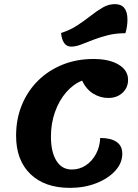

<svg xmlns="http://www.w3.org/2000/svg" viewBox="-20 -886 671 931"><path d="M319 25Q197 25 127.5 -42Q58 -109 58 -228Q58 -309 86 -377Q114 -445 164.5 -495Q215 -545 283.5 -572.5Q352 -600 433 -600Q510 -600 555.5 -572.5Q601 -545 601 -499Q601 -461 574 -436Q547 -411 505 -411Q466 -411 432 -432Q398 -453 378 -495Q335 -478 300.5 -438Q266 -398 246.5 -342.5Q227 -287 227 -224Q227 -149 253.5 -106.5Q280 -64 328 -64Q366 -64 396.5 -84.5Q427 -105 445.5 -139.5Q464 -174 466 -217Q517 -217 545 -198Q573 -179 573 -141Q573 -95 538.5 -57.5Q504 -20 446.5 2.5Q389 25 319 25ZM325 -660Q283 -660 276 -726Q320 -740 355 -763Q390 -786 420.5 -810Q451 -834 479 -850Q507 -866 537 -866Q598 -866 598 -791Q598 -757 588 -725Q541 -725 502 -715Q463 -705 431 -692.5Q399 -680 373 -670Q347 -660 325 -660Z"/></svg>

Font: Lemonada SemiBold
Style: Regular
Weight: 600
Designer: Mohamed Gaber (Arabic), Eduardo Tunni (Latin)
Foundry: Kief Type Foundry
Version: Version 4.005; ttfautohint (v1.8.3)